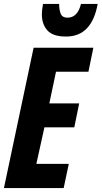

<svg xmlns="http://www.w3.org/2000/svg" viewBox="-24 -957 517 977"><path d="M473 -937H388Q371 -867 319 -867Q294 -867 285.5 -886Q277 -905 277 -937H195Q189 -905 189 -884Q189 -834 217 -802.5Q245 -771 312 -771Q443 -771 473 -937ZM300 0 326 -123H161L202 -309H354L379 -431H227L261 -592H426L451 -714H147L-4 0Z"/></svg>

Font: Noto Sans UI Condensed ExtraBold
Style: Italic
Weight: 800
Width: 3
Designer: Monotype Design Team
Foundry: Monotype Imaging Inc.
Version: 1.001